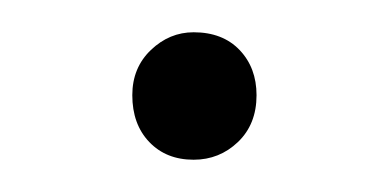

<svg xmlns="http://www.w3.org/2000/svg" viewBox="-20 -391 241 119"><path d="M100 -371Q118 -371 128.5 -360Q139 -349 139 -332Q139 -314 127.5 -303Q116 -292 100 -292Q83 -292 72.5 -303Q62 -314 62 -332Q62 -349 73.5 -360Q85 -371 100 -371Z"/></svg>

Font: Bitter Pro Light
Style: Regular
Weight: 300
Designer: Sol Matas, and Bitter project Authors
Foundry: Sol Matas
Version: Version 1.010